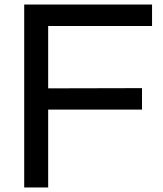

<svg xmlns="http://www.w3.org/2000/svg" viewBox="-20 -738 712 841"><path d="M646 -718V-624H191V-351L602 -352V-258H191V83H86V-718Z"/></svg>

Font: Gmarket Sans TTF Medium
Style: Regular
Weight: 500
Designer: Creative Director : Sungho Lee; Art Director : Kiwoong Choi; Project Manager : Sori Yang, Jongwook Yoon; Font Designer :
Foundry: Sandoll Inc.
Version: Version 1.000;hotconv 1.0.109;makeotfexe 2.5.65596